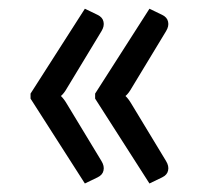

<svg xmlns="http://www.w3.org/2000/svg" viewBox="-20 -485 469 440"><path d="M212.5 -116 133.5 -246.5C128.8 -254.5 124.2 -260.7 119.5 -265C124.2 -268.7 128.8 -274.7 133.5 -283L212.5 -413.5C217.2 -421.2 218.8 -428.4 217.2 -435.2C215.8 -442.1 211.2 -447.3 203.5 -451L174.5 -465L50 -270.5V-259L174.5 -64.5L203.5 -78.5C211.2 -82.2 215.8 -87.4 217.2 -94.2C218.8 -101.1 217.2 -108.3 212.5 -116ZM360.5 -116 281.5 -246.5C276.8 -254.5 272.2 -260.7 267.5 -265C272.2 -268.7 276.8 -274.7 281.5 -283L360.5 -413.5C365.2 -421.2 366.8 -428.4 365.2 -435.2C363.8 -442.1 359.2 -447.3 351.5 -451L322.5 -465L198 -270.5V-259L322.5 -64.5L351.5 -78.5C359.2 -82.2 363.8 -87.4 365.2 -94.2C366.8 -101.1 365.2 -108.3 360.5 -116Z"/></svg>

Font: LatoLatin
Style: Regular
Weight: 400
Designer: Lukasz Dziedzic with Adam Twardoch and Botio Nikoltchev
Foundry: tyPoland Lukasz Dziedzic
Version: Version 2.015; 2015-08-06; http://www.latofonts.com/